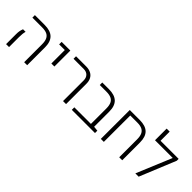

<svg xmlns="http://www.w3.org/2000/svg" viewBox="139 -1713 2676 2676"><g transform="rotate(45 1477.0 -375.0)"><path d="M436 -352.5Q436 -412.6 418.9 -449.5Q401.9 -486.3 365.5 -503.4Q329.1 -520.5 269.5 -520.5H77.6V-569.8H271Q384.3 -569.8 439.7 -516.1Q495.1 -462.4 495.1 -352.5V0H436ZM79.6 -194.3Q79.6 -235.4 84.7 -260.7Q89.8 -286.1 100.1 -313.5H150.9Q144 -289.6 140.9 -262.2Q137.7 -234.9 137.7 -194.3V0H79.6Z M716.8 -520.5H605V-569.8H776.4V-255.4H716.8Z M1202.1 -408.2Q1202.1 -459.5 1171.9 -490Q1141.6 -520.5 1090.8 -520.5H888.7V-569.8H1088.9Q1142.6 -569.8 1181.6 -550Q1220.7 -530.3 1241.2 -492.4Q1261.7 -454.6 1261.7 -402.3V0H1202.1Z M1832 -46.4V0H1375V-49.8H1702.1V-352.5Q1702.1 -412.6 1685.3 -449.5Q1668.5 -486.3 1631.8 -503.4Q1595.2 -520.5 1535.6 -520.5H1405.8V-569.8H1537.6Q1650.4 -569.8 1706.1 -516.1Q1761.7 -462.4 1761.7 -352.5V-53.2Z M1947.8 -569.8H2145Q2258.8 -569.8 2313.7 -516.1Q2368.7 -462.4 2368.7 -350.6V0H2309.6V-352.1Q2309.6 -412.1 2292.7 -449Q2275.9 -485.8 2240 -503.2Q2204.1 -520.5 2146 -520.5H2006.8L2006.3 0H1947.3Z M2911.1 -533.2 2692.4 0H2627.4L2844.2 -520.5H2494.6V-750H2554.2V-569.8H2911.1Z"/></g></svg>

Font: Heebo Light
Style: Regular
Weight: 300
Designer: Oded Ezer
Foundry: Meir Sadan
Version: Version 2.001; ttfautohint (v1.5.14-ce02) -l 8 -r 50 -G 200 